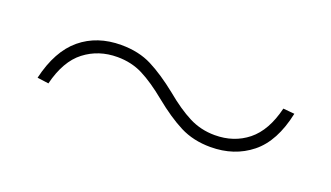

<svg xmlns="http://www.w3.org/2000/svg" viewBox="-30 -535 602 349"><g transform="rotate(20 271.5 -360.5)"><path d="M480 -412 502 -410Q490 -353 457.5 -327Q425 -301 379 -301Q346 -301 320 -314.2Q294 -327.5 264 -352Q236.5 -374.5 214.2 -385.8Q192 -397 165 -397Q128.5 -397 101.5 -376.2Q74.5 -355.5 63 -309L41 -312Q54 -367.5 85.8 -393.8Q117.5 -420 164 -420Q198 -420 223.5 -407Q249 -394 279 -370Q306 -347.5 329 -335.8Q352 -324 379 -324Q416 -324 442.5 -345.2Q469 -366.5 480 -412Z"/></g></svg>

Font: Hepta Slab ExtraLight ExtraLight
Style: Regular
Weight: 250
Version: Version 1.102